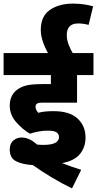

<svg xmlns="http://www.w3.org/2000/svg" viewBox="-20 -916 538 1064"><path d="M244 -192Q221 -192 195 -187.5Q169 -183 146 -175Q103 -200 68.5 -240.5Q34 -281 34 -330Q34 -385 71 -416Q92 -433 122.5 -441.5Q153 -450 216 -450H262V-500H0V-622H498V-500H407V-347H216Q201 -347 194.5 -345.5Q188 -344 184 -341Q177 -335 177 -325Q177 -315 181 -307Q185 -299 192 -291Q211 -296 231 -298Q251 -300 277 -300Q366 -300 410 -259Q454 -218 454 -154Q454 -101 423.5 -63Q393 -25 324 -12Q380 10 430 25L379 128Q321 100 265.5 66.5Q210 33 162 -1Q102 -5 68 -23Q34 -41 34 -87Q34 -121 54 -137.5Q74 -154 99 -154Q143 -154 185 -115Q202 -113 219 -113Q266 -113 286.5 -124.5Q307 -136 307 -156Q307 -173 293.5 -182.5Q280 -192 244 -192ZM250 -615Q232 -645 219 -681Q206 -717 206 -750Q206 -826 256.5 -861Q307 -896 384 -896Q418 -896 447 -891.5Q476 -887 496 -881L471 -778Q443 -786 413 -786Q380 -786 365 -769Q350 -752 350 -722Q350 -694 361.5 -665.5Q373 -637 387 -615Z"/></svg>

Font: Noto Sans Devanagari SemiCondensed ExtraBold
Style: Regular
Weight: 800
Width: 4
Designer: Jelle Bosma - Monotype Design Team
Foundry: Monotype Imaging Inc.
Version: Version 2.004; ttfautohint (v1.8.4.7-5d5b)